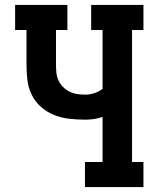

<svg xmlns="http://www.w3.org/2000/svg" viewBox="-20 -755 640 775"><path d="M323 0V-101H394V-283Q377 -277 359.5 -274.5Q342 -272 324 -272Q292 -272 260.5 -275.5Q229 -279 199.5 -290.5Q170 -302 146 -323Q122 -344 108 -372.5Q94 -401 90.5 -432.5Q87 -464 87 -496V-634H41V-735H252V-634H206V-496Q206 -479 207.5 -462.5Q209 -446 215.5 -431.5Q222 -417 233.5 -405Q245 -393 260 -385.5Q275 -378 291 -375.5Q307 -373 324 -373Q343 -373 361 -379Q379 -385 394 -396V-634H348V-735H559V-634H513V-101H559V0Z"/></svg>

Font: Iosevka HT Extended
Style: Bold
Weight: 700
Width: 7
Monospace: yes
Designer: Belleve Invis
Foundry: Belleve Invis
Version: Version 32.3.0; ttfautohint (v1.8.4)